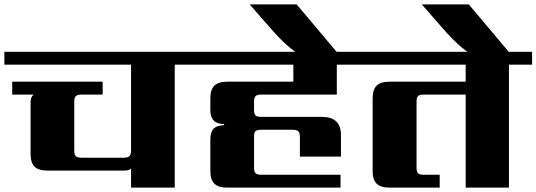

<svg xmlns="http://www.w3.org/2000/svg" viewBox="-40 -859 2456 879"><path d="M866 -622V-563H760V0H560V-87Q550 -78 528 -78H177Q137 -78 118.5 -96Q100 -114 100 -154V-390Q100 -417 115 -426H16V-485H430V-426H329Q313 -425 306.5 -418Q300 -411 300 -394V-169Q300 -151 307 -144Q314 -137 333 -137H526Q546 -137 553 -144.5Q560 -152 560 -171V-563H-20V-622Z M1502 -426H1156Q1137 -426 1130 -419Q1123 -412 1123 -394V-357Q1123 -338 1129.5 -331Q1136 -324 1156 -324H1433Q1521 -324 1521 -241V-142H1333V-232Q1333 -250 1326 -257.5Q1319 -265 1300 -265H1156Q1136 -265 1129.5 -258.5Q1123 -252 1123 -232V-91Q1123 -73 1130 -66Q1137 -59 1156 -59H1519V0H1000Q960 0 941.5 -18Q923 -36 923 -76V-221Q923 -255 938 -270Q953 -285 986 -286V-291Q923 -291 923 -355V-409Q923 -449 941.5 -467Q960 -485 1000 -485H1303V-563H826V-622H1614V-563H1502Z M1511 -610H1331Q1277 -640 1199 -729L1103 -839H1318Z M2396 -622V-563H2290V0H2092V-426H1899Q1880 -426 1873.5 -419Q1867 -412 1867 -394V-91Q1867 -73 1873.5 -66Q1880 -59 1899 -59H1973V0H1743Q1703 0 1684.5 -18Q1666 -36 1666 -76V-409Q1666 -449 1684.5 -467Q1703 -485 1743 -485H2092V-563H1574V-622Z M2299 -610H2119Q2065 -640 1987 -729L1891 -839H2106Z"/></svg>

Font: Sarpanch ExtraBold
Style: Regular
Weight: 800
Designer: Manushi Parikh (Devanagari and Latin), Jyotish Sonowal (Devanagari)
Foundry: Indian Type Foundry
Version: Version 2.004;PS 1.0;hotconv 1.0.78;makeotf.lib2.5.61930; tt